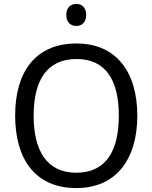

<svg xmlns="http://www.w3.org/2000/svg" viewBox="-20 -946 775 976"><path d="M368 -926C340 -926 317 -909 317 -870C317 -832 340 -814 368 -814C395 -814 418 -832 418 -870C418 -909 395 -926 368 -926ZM678 -358C678 -580 571 -725 369 -725C158 -725 57 -578 57 -359C57 -138 158 10 368 10C571 10 678 -137 678 -358ZM151 -358C151 -538 219 -646 369 -646C518 -646 584 -538 584 -358C584 -178 518 -68 368 -68C219 -68 151 -178 151 -358Z"/></svg>

Font: Noto Sans Thai
Style: Regular
Weight: 400
Designer: Monotype Design Team
Foundry: Monotype Imaging Inc.
Version: Version 1.901